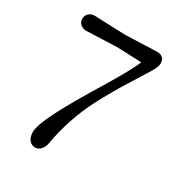

<svg xmlns="http://www.w3.org/2000/svg" viewBox="-156 -750 808 864"><g transform="rotate(30 248.0 -318.0)"><path d="M248 -636 410 -642Q451 -642 451 -603Q451 -586 431.5 -554Q412 -522 367 -450.5Q322 -379 281 -300Q218 -176 195 -41Q192 -23 180 -8.5Q168 6 150 6Q132 6 119.5 -8.5Q107 -23 107 -50.5Q107 -78 132.5 -133.5Q158 -189 203.5 -267.5Q249 -346 284 -402Q355 -520 373 -565L248 -570L86 -564Q70 -564 57.5 -574.5Q45 -585 45 -603Q45 -621 57.5 -631.5Q70 -642 86 -642Q86 -642 248 -636Z"/></g></svg>

Font: Macondo
Style: Regular
Weight: 400
Version: Version 2.001